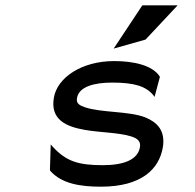

<svg xmlns="http://www.w3.org/2000/svg" viewBox="-20 -692 736 723"><path d="M528 -543 649 -672H516L408 -509ZM169 -49C212 0 283 11 360 11C515 11 579 -57 593 -136C604 -201 571 -232 527 -250C466 -274 363 -267 300 -288C280 -295 266 -302 270 -323C277 -365 333 -381 402 -381C487 -381 529 -367 557 -334L562 -327L582 -402V-403C555 -447 481 -462 410 -462C286 -462 196 -399 183 -325C168 -241 230 -215 299 -203C354 -193 429 -193 475 -178C496 -171 511 -161 507 -138C499 -89 443 -70 367 -70C274 -70 229 -85 179 -139L171 -148L168 -51Z"/></svg>

Font: Charger Monospace
Style: Regular
Weight: 400
Designer: Jasper
Foundry: Cannot Into Space Fonts
Version: Version 0.980